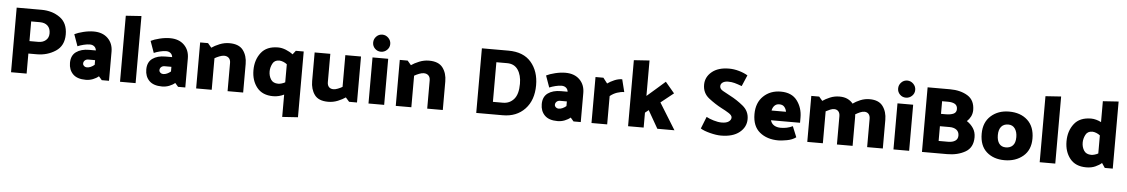

<svg xmlns="http://www.w3.org/2000/svg" viewBox="-41 -1263 11815 2013"><g transform="rotate(5 5866.5 -256.5)"><path d="M75 0V-680H336Q449 -680 530.5 -622.5Q612 -565 612 -444Q612 -325 525 -268Q438 -211 328 -211H239V0ZM331 -549H239V-342H333Q380 -342 411 -368.5Q442 -395 442 -441Q442 -493 412.5 -521Q383 -549 331 -549Z M863 -120Q882 -120 902.5 -129Q923 -138 942 -154V-203H871Q848 -203 834 -189.5Q820 -176 820 -157Q820 -142 832.5 -131Q845 -120 863 -120ZM902 -501Q996 -501 1051 -447Q1106 -393 1106 -306V0H1030L997 -38Q973 -17 937 -3Q901 11 862 11Q771 11 726.5 -34Q682 -79 682 -152Q682 -230 734 -267.5Q786 -305 870 -305H941Q938 -332 919.5 -347Q901 -362 873 -362Q845 -362 808.5 -353Q772 -344 745 -332L701 -455Q736 -473 793.5 -487Q851 -501 902 -501Z M1386 -706V0H1222V-695Z M1666 -120Q1685 -120 1705.5 -129Q1726 -138 1745 -154V-203H1674Q1651 -203 1637 -189.5Q1623 -176 1623 -157Q1623 -142 1635.5 -131Q1648 -120 1666 -120ZM1705 -501Q1799 -501 1854 -447Q1909 -393 1909 -306V0H1833L1800 -38Q1776 -17 1740 -3Q1704 11 1665 11Q1574 11 1529.5 -34Q1485 -79 1485 -152Q1485 -230 1537 -267.5Q1589 -305 1673 -305H1744Q1741 -332 1722.5 -347Q1704 -362 1676 -362Q1648 -362 1611.5 -353Q1575 -344 1548 -332L1504 -455Q1539 -473 1596.5 -487Q1654 -501 1705 -501Z M2330 -503Q2431 -503 2474.5 -445Q2518 -387 2518 -301V0H2354V-297Q2354 -331 2335.5 -349Q2317 -367 2286 -367Q2265 -367 2237 -356Q2209 -345 2187 -332V0H2023V-484H2106L2144 -439Q2176 -462 2226.5 -482.5Q2277 -503 2330 -503Z M3113 -484V208L2948 219V-16Q2924 -4 2894.5 3.5Q2865 11 2834 11Q2721 11 2663 -61.5Q2605 -134 2605 -243Q2605 -352 2663.5 -427.5Q2722 -503 2842 -503Q2882 -503 2924.5 -486Q2967 -469 2999 -444L3030 -484ZM2876 -124Q2891 -124 2911.5 -130Q2932 -136 2948 -145V-335Q2931 -349 2908 -358Q2885 -367 2866 -367Q2816 -367 2795.5 -326.5Q2775 -286 2775 -245Q2775 -197 2798.5 -160.5Q2822 -124 2876 -124Z M3413 19Q3312 19 3270 -39Q3228 -97 3228 -183V-484H3393V-187Q3393 -153 3410 -135Q3427 -117 3458 -117Q3477 -117 3503 -127Q3529 -137 3551 -150V-484H3716V0H3633L3595 -43Q3564 -21 3515.5 -1Q3467 19 3413 19Z M4010 -641Q4010 -604 3983 -578Q3956 -552 3919 -552Q3882 -552 3856 -578Q3830 -604 3830 -641Q3830 -678 3856 -705Q3882 -732 3919 -732Q3956 -732 3983 -705Q4010 -678 4010 -641ZM4002 -485V0H3837V-485Z M4431 -503Q4532 -503 4575.5 -445Q4619 -387 4619 -301V0H4455V-297Q4455 -331 4436.5 -349Q4418 -367 4387 -367Q4366 -367 4338 -356Q4310 -345 4288 -332V0H4124V-484H4207L4245 -439Q4277 -462 4327.5 -482.5Q4378 -503 4431 -503Z M5250 0H4971V-680H5250Q5409 -680 5490 -585.5Q5571 -491 5571 -344Q5571 -186 5483 -93Q5395 0 5250 0ZM5248 -548H5135V-131H5241Q5311 -131 5356 -182.5Q5401 -234 5401 -344Q5401 -435 5362.5 -491.5Q5324 -548 5248 -548Z M5828 -120Q5847 -120 5867.5 -129Q5888 -138 5907 -154V-203H5836Q5813 -203 5799 -189.5Q5785 -176 5785 -157Q5785 -142 5797.5 -131Q5810 -120 5828 -120ZM5867 -501Q5961 -501 6016 -447Q6071 -393 6071 -306V0H5995L5962 -38Q5938 -17 5902 -3Q5866 11 5827 11Q5736 11 5691.5 -34Q5647 -79 5647 -152Q5647 -230 5699 -267.5Q5751 -305 5835 -305H5906Q5903 -332 5884.5 -347Q5866 -362 5838 -362Q5810 -362 5773.5 -353Q5737 -344 5710 -332L5666 -455Q5701 -473 5758.5 -487Q5816 -501 5867 -501Z M6465 -485 6498 -353Q6463 -353 6423 -339.5Q6383 -326 6349 -298V0H6184V-484H6267L6311 -427Q6341 -449 6383 -467Q6425 -485 6465 -485Z M6733 -706V-333Q6780 -374 6828 -415.5Q6876 -457 6923 -499Q6947 -470 6971.5 -441.5Q6996 -413 7019 -385L6885 -278L7057 0H6877L6770 -187Q6761 -180 6751.5 -172Q6742 -164 6733 -157V0H6569V-695Z M7325 -503Q7325 -584 7391 -639Q7457 -694 7572 -694Q7623 -694 7676 -679Q7729 -664 7769 -640L7719 -523Q7673 -540 7642 -548.5Q7611 -557 7574 -557Q7538 -557 7516.5 -542Q7495 -527 7495 -502Q7495 -474 7528 -455Q7561 -436 7607 -412Q7679 -375 7745 -321Q7811 -267 7811 -183Q7811 -99 7741.5 -43Q7672 13 7547 13Q7498 13 7431.5 -4Q7365 -21 7331 -43L7381 -169Q7409 -153 7456.5 -138.5Q7504 -124 7543 -124Q7592 -124 7617 -142Q7642 -160 7642 -185Q7642 -208 7606.5 -230.5Q7571 -253 7529 -274Q7460 -310 7392.5 -362.5Q7325 -415 7325 -503Z M8133 -501Q8249 -501 8305.5 -425.5Q8362 -350 8362 -248V-193H8056Q8066 -158 8094.5 -140.5Q8123 -123 8165 -123Q8197 -123 8228 -129.5Q8259 -136 8290 -151L8336 -38Q8297 -9 8239.5 1Q8182 11 8152 11Q8031 11 7954.5 -52Q7878 -115 7878 -242Q7878 -362 7950.5 -431.5Q8023 -501 8133 -501ZM8129 -367Q8099 -367 8079.5 -348Q8060 -329 8053 -295H8205Q8201 -323 8183 -345Q8165 -367 8129 -367Z M9068 -503Q9164 -503 9207 -445Q9250 -387 9250 -301V0H9085V-297Q9085 -331 9068.5 -349Q9052 -367 9024 -367Q9003 -367 8977.5 -356Q8952 -345 8930 -331Q8931 -324 8931.5 -316Q8932 -308 8932 -301V0H8767V-297Q8767 -331 8750.5 -349Q8734 -367 8706 -367Q8687 -367 8664 -357.5Q8641 -348 8619 -336V0H8455V-484H8538L8574 -442Q8605 -464 8651.5 -483.5Q8698 -503 8751 -503Q8801 -503 8836 -486Q8871 -469 8893 -441Q8923 -464 8970 -483.5Q9017 -503 9068 -503Z M9535 -641Q9535 -604 9508 -578Q9481 -552 9444 -552Q9407 -552 9381 -578Q9355 -604 9355 -641Q9355 -678 9381 -705Q9407 -732 9444 -732Q9481 -732 9508 -705Q9535 -678 9535 -641ZM9527 -485V0H9362V-485Z M10159 -482Q10158 -445 10143 -415.5Q10128 -386 10103 -363Q10145 -336 10171.5 -295.5Q10198 -255 10198 -201Q10198 -92 10117.5 -46Q10037 0 9927 0H9662V-680H9898Q10008 -680 10083.5 -634Q10159 -588 10159 -482ZM9888 -548H9826V-415H9875Q9926 -415 9957 -429Q9988 -443 9988 -479Q9988 -516 9961.5 -532Q9935 -548 9888 -548ZM9928 -285H9826V-130H9926Q9972 -130 10000 -148.5Q10028 -167 10028 -204Q10028 -243 10001 -264Q9974 -285 9928 -285Z M10536 -501Q10657 -501 10730.5 -433Q10804 -365 10804 -240Q10804 -120 10726 -54.5Q10648 11 10531 11Q10415 11 10342 -54Q10269 -119 10269 -245Q10269 -365 10345 -433Q10421 -501 10536 -501ZM10533 -124Q10580 -124 10607 -152.5Q10634 -181 10634 -240Q10634 -295 10609.5 -330Q10585 -365 10539 -365Q10491 -365 10465 -334Q10439 -303 10439 -245Q10439 -188 10463 -156Q10487 -124 10533 -124Z M11065 -706V0H10901V-695Z M11433 -124Q11448 -124 11468.5 -130Q11489 -136 11505 -145V-335Q11488 -349 11465 -358Q11442 -367 11423 -367Q11373 -367 11352.5 -326.5Q11332 -286 11332 -245Q11332 -197 11355.5 -160.5Q11379 -124 11433 -124ZM11670 -706V0H11586L11553 -49Q11528 -26 11486.5 -7.5Q11445 11 11391 11Q11278 11 11220 -61.5Q11162 -134 11162 -243Q11162 -352 11220.5 -427.5Q11279 -503 11399 -503Q11424 -503 11452 -495.5Q11480 -488 11505 -475V-695Z"/></g></svg>

Font: Palanquin Dark SemiBold
Style: Regular
Weight: 600
Designer: Pria Ravichandran
Version: Version 1.001